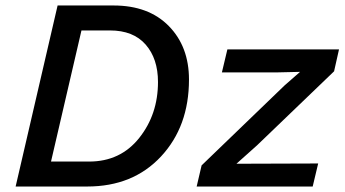

<svg xmlns="http://www.w3.org/2000/svg" viewBox="-20 -680 1256 700"><path d="M37 0 190 -660H394Q522 -660 595.5 -585Q669 -510 669 -390Q669 -219 567 -109.5Q465 0 298 0ZM166 -91H305Q419 -91 487.5 -177Q556 -263 556 -381Q556 -466 511 -517.5Q466 -569 381 -569H277ZM697 0 715 -77 1018 -369 1074 -418 988 -416H789L809 -500H1216L1198 -420L917 -150L842 -83L1140 -84L1120 0Z"/></svg>

Font: Elaine Sans Medium
Style: Italic
Weight: 500
Italic angle: -13°
Designer: Wei Huang
Foundry: Wei Huang
Version: Version 2.001;December 24, 2019;FontCreator 12.0.0.2547 64-b